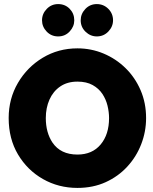

<svg xmlns="http://www.w3.org/2000/svg" viewBox="-20 -909 750 941"><path d="M359.5 12Q267 12 190.5 -31.5Q114 -75 68.2 -152Q22.5 -229 22.5 -330.5Q22.5 -425 67.8 -502.5Q113 -580 189.5 -626Q266 -672 359.5 -672Q427 -672 487.8 -646.5Q548.5 -621 595.2 -575.2Q642 -529.5 669 -467Q696 -404.5 696 -330.5Q696 -264 672.2 -202.5Q648.5 -141 604.2 -92.8Q560 -44.5 498 -16.2Q436 12 359.5 12ZM359.5 -151.5Q432 -151.5 473.2 -200.8Q514.5 -250 514.5 -330.5Q514.5 -359.5 507 -390.8Q499.5 -422 481.8 -448.8Q464 -475.5 434 -492.2Q404 -509 359.5 -509Q310 -509 275.2 -485.2Q240.5 -461.5 222.5 -421Q204.5 -380.5 204.5 -330.5Q204.5 -259.5 237 -210.5Q277 -151.5 359.5 -151.5ZM265 -730.5Q231.5 -730.5 208.8 -754.2Q186 -778 186 -809.5Q186 -841.5 209 -865.2Q232 -889 265 -889Q299 -889 321.5 -865.8Q344 -842.5 344 -809.5Q344 -779 321.5 -754.8Q299 -730.5 265 -730.5ZM454.5 -730.5Q423 -730.5 399.2 -753.5Q375.5 -776.5 375.5 -809.5Q375.5 -841 398.2 -865Q421 -889 454.5 -889Q487.5 -889 510.8 -865.8Q534 -842.5 534 -809.5Q534 -778.5 511 -754.5Q488 -730.5 454.5 -730.5Z"/></svg>

Font: Lucymar Sans ExtraBold
Style: Regular
Weight: 800
Foundry: The League of Moveable Type (original font) / Main changes by Cristiano Sobral with portions from Mirco Monsees
Version: Version 2.001;August 30, 2020;FontCreator 13.0.0.2681 64-bit